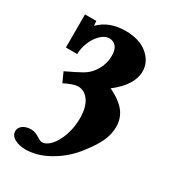

<svg xmlns="http://www.w3.org/2000/svg" viewBox="-171 -534 772 868"><g transform="rotate(30 214.5 -100.5)"><path d="M100.6 244.6Q66.4 244.6 43.2 231.2Q20 217.8 20 195.3Q20 176.8 36.6 164.8Q53.2 152.8 79.6 152.8Q100.6 152.8 125 168.9Q140.1 178.7 148.9 178.7Q171.9 178.7 194.1 154.1Q216.3 129.4 230.5 87.6Q244.6 45.9 244.6 0.5Q244.6 -58.1 222.2 -89.8Q199.7 -121.6 165.5 -121.6Q142.6 -121.6 96.2 -98.1L73.7 -147.9Q132.3 -175.8 154.1 -188.5Q175.8 -201.2 189.5 -216.8Q228 -261.7 228 -317.9Q228 -349.6 214.6 -365Q201.2 -380.4 180.7 -380.4Q155.8 -380.4 134 -358.4Q112.3 -336.4 100.3 -305.7Q88.4 -274.9 88.4 -246.1H29.3V-418.9H88.4L90.3 -394.5Q141.1 -446.3 225.6 -446.3Q300.3 -446.3 342 -410.6Q383.8 -375 383.8 -325.2Q383.8 -254.4 296.9 -187.5Q354.5 -159.7 380.1 -126.5Q405.8 -93.3 405.8 -48.3Q405.8 -6.3 385.7 33.7Q365.7 73.7 325.2 123.5Q282.2 176.3 221.2 210.4Q160.2 244.6 100.6 244.6Z"/></g></svg>

Font: Elstob Grade
Style: Regular
Weight: 400
Designer: Peter S. Baker
Version: Version 1.015